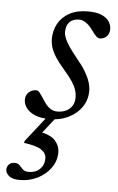

<svg xmlns="http://www.w3.org/2000/svg" viewBox="-101 -473 474 774"><g transform="rotate(5 136.5 -85.5)"><path d="M8 265Q-22 265 -35.5 253.2Q-49 241.5 -49 228Q-49 216 -40.8 207Q-32.5 198 -17.5 198Q-4.5 198 2.5 205.8Q9.5 213.5 17.5 221.5Q25.5 229.5 41.5 229.5Q69.5 229.5 86.8 212.8Q104 196 104 170Q104 148.5 83.5 134.8Q63 121 12.5 114.5L15.5 105.5L100.5 -3H137L49.5 108L66.5 63Q117.5 72.5 135.8 93.8Q154 115 154 140.5Q154 175 134 203.2Q114 231.5 81 248.2Q48 265 8 265ZM44 -101Q51 -101 57.5 -93Q64 -85 78.5 -62.5Q93 -40 106.8 -31.5Q120.5 -23 134.5 -23Q154.5 -23 170.2 -30.2Q186 -37.5 195 -51.8Q204 -66 204 -86.5Q204 -101 199.2 -116Q194.5 -131 182.2 -149.8Q170 -168.5 147 -194.5Q124.5 -220.5 111.5 -241Q98.5 -261.5 93.2 -279Q88 -296.5 88 -313Q88 -347 103.5 -375Q119 -403 149.5 -419.5Q180 -436 224 -436Q257.5 -436 278.2 -427.2Q299 -418.5 309 -404Q319 -389.5 319 -372Q319 -360.5 314 -351.2Q309 -342 300 -336.8Q291 -331.5 279 -331.5Q274 -331.5 267 -337.2Q260 -343 246.5 -362Q233 -381 218.8 -390.5Q204.5 -400 191.5 -400Q166.5 -400 152.5 -385.8Q138.5 -371.5 138.5 -345.5Q138.5 -334.5 144 -320.5Q149.5 -306.5 162.2 -287.5Q175 -268.5 196.5 -242Q218.5 -216 231.5 -193.8Q244.5 -171.5 250.5 -152.8Q256.5 -134 256.5 -117Q256.5 -81 237 -52.2Q217.5 -23.5 184 -6.8Q150.5 10 108 10Q71.5 10 47.8 0Q24 -10 12.5 -26Q1 -42 1 -59.5Q1 -71 6.5 -80.5Q12 -90 21.8 -95.5Q31.5 -101 44 -101Z"/></g></svg>

Font: Newsreader Text
Style: Italic
Weight: 400
Italic angle: -17°
Designer: Hugues Gentile
Foundry: Production Type
Version: Version 1.001